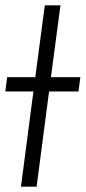

<svg xmlns="http://www.w3.org/2000/svg" viewBox="-34 -704 323 724"><path d="M269 -413 262 -359H151L104 0H45L92 -359H-14L-7 -413H99L135 -684H194L158 -413Z"/></svg>

Font: Bellota
Style: Italic
Weight: 400
Italic angle: -7.5°
Designer: Kemie Guaida
Foundry: Kemie Guaida
Version: Version 4.001